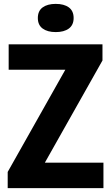

<svg xmlns="http://www.w3.org/2000/svg" viewBox="-20 -968 572 988"><path d="M19.6 0V-83.2L331.3 -636.1L333.7 -609H24.6V-740H507.3V-656.8L195.6 -103.9L193.2 -131H512.3V0ZM266.8 -802.9Q224.5 -802.9 199.6 -821Q174.7 -839.2 174.7 -875.3Q174.7 -911.9 199.6 -930Q224.5 -948 266.8 -948Q309.4 -948 334.1 -930Q358.9 -911.9 358.9 -875.3Q358.9 -839.2 334.1 -821Q309.4 -802.9 266.8 -802.9Z"/></svg>

Font: Encode Sans Condensed Thin
Style: Regular
Weight: 100
Width: 3
Designer: Multiple Designers
Foundry: Impallari Type
Version: Version 3.002